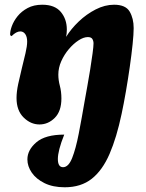

<svg xmlns="http://www.w3.org/2000/svg" viewBox="-20 -520 617 813"><path d="M254 273Q204 273 168.5 255.5Q133 238 114.5 211Q96 184 96 155Q96 115 134 82.5Q172 50 252 50Q238 85 231.5 110.5Q225 136 225 153Q225 188 247 188Q270 188 285.5 149Q301 110 313.5 45.5Q326 -19 339 -95Q343 -118 349.5 -153.5Q356 -189 362 -226.5Q368 -264 372 -294Q376 -324 376 -336Q376 -347 371 -355Q366 -363 352 -363Q334 -363 312.5 -349Q291 -335 271.5 -312Q252 -289 239.5 -261Q227 -233 227 -204Q227 -181 233.5 -156.5Q240 -132 240 -103Q240 -49 212 -21Q184 7 147 7Q110 7 80 -22.5Q50 -52 50 -105Q50 -131 57 -164Q64 -197 72.5 -231Q81 -265 88 -295Q95 -325 95 -344Q95 -364 87 -375.5Q79 -387 66 -387Q49 -387 29 -367L23 -371Q22 -387 30 -409Q38 -431 54.5 -451.5Q71 -472 97 -486Q123 -500 159 -500Q212 -500 237.5 -469.5Q263 -439 263 -395Q263 -379 260 -364Q281 -398 313.5 -429Q346 -460 385 -480Q424 -500 463 -500Q512 -500 529 -471Q546 -442 546 -401Q546 -376 541.5 -332.5Q537 -289 529.5 -236.5Q522 -184 513 -132Q504 -80 495 -38Q474 62 444 131.5Q414 201 368.5 237Q323 273 254 273Z"/></svg>

Font: Agbalumo
Style: Regular
Weight: 400
Designer: Raphael Alegbeleye
Foundry: Sorkin Type Co.
Version: Version 1.000; ttfautohint (v1.8.4)